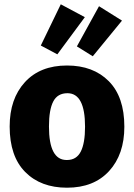

<svg xmlns="http://www.w3.org/2000/svg" viewBox="-20 -856 624 894"><path d="M292 18Q170 18 97.5 -55Q25 -128 25 -267Q25 -396 96 -473.5Q167 -551 292 -551Q414 -551 486.5 -478Q559 -405 559 -266Q559 -137 488 -59.5Q417 18 292 18ZM292 -111Q336 -111 356 -150Q376 -189 376 -266Q376 -422 294 -422Q248 -422 228 -383.5Q208 -345 208 -267Q208 -111 290 -111ZM247 -603 170 -644 263 -836 375 -776ZM412 -594 338 -640 441 -827 548 -760Z"/></svg>

Font: Trujillo ExtraBold
Style: Regular
Weight: 800
Designer: Fira Sans original fonts by bBox Type GmbH, Carrois Corporate GbR, & Edenspiekermann AG / Changes by Cristiano Sobral
Foundry: Fira Sans original fonts by bBox Type GmbH, Carrois Corporate GbR, & Edenspiekermann AG / Changes by Cristiano Sobral
Version: Version 4.301;July 28, 2020;FontCreator 13.0.0.2655 64-bit